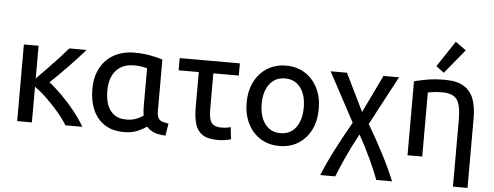

<svg xmlns="http://www.w3.org/2000/svg" viewBox="-58 -955 3345 1300"><g transform="rotate(5 1614.5 -304.5)"><path d="M79 0V-521H179V-299Q213 -333 253.5 -375Q294 -417 330 -456Q366 -495 388 -521H505Q483 -495 453 -462.5Q423 -430 390.5 -396.5Q358 -363 328 -333Q298 -303 274 -281Q318 -247 365.5 -199Q413 -151 454.5 -98.5Q496 -46 522 0H407Q380 -44 340 -90.5Q300 -137 257.5 -177.5Q215 -218 179 -242V0Z M805 11Q727 11 674 -23.5Q621 -58 594 -119Q567 -180 567 -260Q567 -343 599.5 -404Q632 -465 691.5 -498Q751 -531 832 -531Q889 -531 941.5 -521Q994 -511 1022 -501V-155Q1022 -122 1030.5 -105.5Q1039 -89 1056.5 -82.5Q1074 -76 1101 -73L1088 10Q998 8 959 -40Q935 -22 897 -5.5Q859 11 805 11ZM814 -75Q854 -75 884 -87.5Q914 -100 929 -112Q924 -139 924 -170V-433Q915 -436 891 -440.5Q867 -445 835 -445Q757 -445 713 -396Q669 -347 669 -258Q669 -205 683.5 -164Q698 -123 730 -99Q762 -75 814 -75Z M1441 9Q1374 9 1338 -15.5Q1302 -40 1288.5 -86.5Q1275 -133 1275 -197V-438H1138V-521H1547V-438H1374V-193Q1374 -125 1394 -101Q1414 -77 1458 -77Q1479 -77 1493.5 -79Q1508 -81 1523 -85L1532 -4Q1518 1 1494.5 5Q1471 9 1441 9Z M1861 13Q1789 13 1734 -21Q1679 -55 1647.5 -116.5Q1616 -178 1616 -261Q1616 -342 1647.5 -403.5Q1679 -465 1734.5 -499Q1790 -533 1861 -533Q1933 -533 1988 -499Q2043 -465 2074.5 -403.5Q2106 -342 2106 -261Q2106 -178 2075 -116.5Q2044 -55 1989 -21Q1934 13 1861 13ZM1861 -74Q1928 -74 1966 -124.5Q2004 -175 2004 -261Q2004 -346 1966 -396Q1928 -446 1861 -446Q1795 -446 1756.5 -396Q1718 -346 1718 -261Q1718 -175 1756.5 -124.5Q1795 -74 1861 -74Z M2155 185Q2188 103 2235.5 10.5Q2283 -82 2343 -187L2164 -521H2275L2400 -265L2523 -521H2629L2452 -188Q2510 -90 2558.5 3.5Q2607 97 2643 185H2536Q2516 131 2479.5 51.5Q2443 -28 2396 -112Q2348 -24 2313 53.5Q2278 131 2257 185Z M3057 185V-272Q3057 -367 3030 -406Q3003 -445 2931 -445Q2898 -445 2870.5 -441.5Q2843 -438 2832 -435V0H2732V-503Q2766 -512 2819 -521.5Q2872 -531 2941 -531Q3024 -531 3071 -501Q3118 -471 3137 -417Q3156 -363 3156 -292V185ZM2928 -578 2874 -618 2991 -794 3063 -742Z"/></g></svg>

Font: Ubuntu Sans Medium
Style: Regular
Weight: 500
Designer: Dalton Maag Ltd
Foundry: Dalton Maag Ltd
Version: Version 1.006; ttfautohint (v1.8.4.7-5d5b)